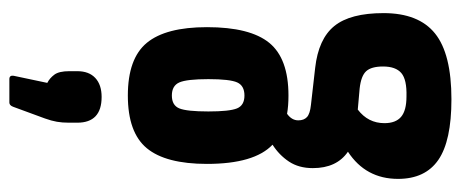

<svg xmlns="http://www.w3.org/2000/svg" viewBox="-307 -486 984 410"><g transform="rotate(-90 185.0 -281.0)"><path d="M186 -157Q164 -157 147 -160Q133 -150 133 -136Q133 -124 140 -117.5Q147 -111 166 -109L245 -100Q307 -93 334.5 -59Q362 -25 362 46Q362 121 318.5 156Q275 191 178 191Q89 191 48.5 163Q8 135 8 77Q8 8 66 -30Q31 -54 31 -105Q31 -135 45 -156Q59 -177 81 -191Q40 -230 40 -331Q40 -419 73.5 -459.5Q107 -500 186 -500Q265 -500 298.5 -459.5Q332 -419 332 -331Q332 -239 298.5 -198Q265 -157 186 -157ZM186 -251Q207 -251 214 -266.5Q221 -282 221 -328Q221 -374 214 -390Q207 -406 186 -406Q165 -406 158.5 -390Q152 -374 152 -328Q152 -283 158.5 -267Q165 -251 186 -251ZM127 48Q127 72 140.5 83.5Q154 95 184 95Q220 96 234 84Q248 72 248 45Q248 20 238 9Q228 -2 201 -5L156 -9Q127 13 127 48ZM183 -556Q128 -556 128 -608V-626Q128 -640 130 -651.5Q132 -663 137 -677L162 -745Q165 -753 171 -753H221Q230 -753 228 -743L213 -672Q223 -667 230.5 -657Q238 -647 238 -625V-608Q238 -583 223.5 -569.5Q209 -556 183 -556Z"/></g></svg>

Font: Sofia Sans Extra Condensed ExtraBold
Style: Regular
Weight: 800
Designer: Botio Nikoltchev, Ani Petrova
Foundry: lettersoup
Version: Version 4.101; ttfautohint (v1.8.4.7-5d5b)